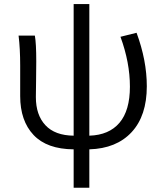

<svg xmlns="http://www.w3.org/2000/svg" viewBox="-20 -713 797 933"><path d="M565.4 -534.2 643.6 -553.7Q693.4 -418.9 693.4 -293.9Q693.4 -150.4 619.6 -70.8Q545.9 8.8 414.1 12.7V199.2H337.9V12.7Q208 11.7 143.1 -57.1Q78.1 -126 78.1 -246.1V-394.5Q78.1 -476.6 70.3 -540H149.4Q156.2 -502 156.2 -415Q156.2 -381.8 155.3 -318.4Q154.3 -254.9 154.3 -241.2Q154.3 -154.3 200.7 -104.5Q247.1 -54.7 337.9 -53.7V-693.4H414.1V-53.7Q509.8 -56.6 560.5 -116.2Q611.3 -175.8 611.3 -292Q611.3 -409.2 565.4 -534.2Z"/></svg>

Font: Gen Shin Gothic Normal
Style: Regular
Weight: 300
Designer: [Source Han Sans]
Ryoko NISHIZUKA  (kana & ideographs); Paul D. Hunt (Latin, Greek & Cyrillic); Wenlong ZHANG  (bopomofo
Version: Version 1.002.20150607